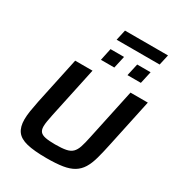

<svg xmlns="http://www.w3.org/2000/svg" viewBox="-239 -1196 1249 1353"><g transform="rotate(30 385.0 -519.5)"><path d="M346 8Q245 8 186 -6.5Q127 -21 101.5 -56Q76 -91 76 -151Q76 -182 82 -220.5Q88 -259 98 -308L179 -688H320L232 -276Q225 -242 221 -218Q217 -194 217 -176Q217 -148 229.5 -133Q242 -118 271.5 -112Q301 -106 351 -106Q406 -106 438.5 -112.5Q471 -119 489.5 -137Q508 -155 519 -188.5Q530 -222 541 -276L629 -688H770L689 -308Q673 -231 658 -176.5Q643 -122 621 -86.5Q599 -51 564.5 -30Q530 -9 477.5 -0.5Q425 8 346 8ZM549 -784 571 -883H680L658 -784ZM333 -784 354 -883H464L442 -784ZM358 -962 377 -1047H727L708 -962Z"/></g></svg>

Font: Saira SemiExpanded SemiBold
Style: Italic
Weight: 600
Width: 6
Italic angle: -12°
Designer: Hector Gatti with collaboration of the Omnibus-Type team
Foundry: Omnibus-Type
Version: Version 1.101